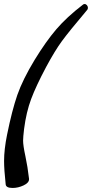

<svg xmlns="http://www.w3.org/2000/svg" viewBox="-24 -679 453 946"><path d="M3.9 228.5Q-3.9 156.2 -3.9 114.3Q-3.9 57.6 10.7 -14.6Q35.2 -135.7 61.5 -211.4Q87.9 -287.1 146.5 -383.8Q202.1 -474.6 253.4 -534.7Q304.7 -594.7 384.8 -656.2Q388.7 -659.2 392.6 -659.2Q399.4 -659.2 404.3 -653.3Q409.2 -647.5 409.2 -640.6Q409.2 -633.8 405.3 -629.9Q315.4 -523.4 280.8 -476.1Q246.1 -428.7 203.1 -348.6Q153.3 -254.9 129.4 -190.9Q105.5 -127 94.7 -43.9Q89.8 -2.9 89.8 13.7Q89.8 38.1 101.1 90.3Q112.3 142.6 119.1 202.1V204.1Q119.1 221.7 92.3 234.4Q65.4 247.1 38.1 247.1Q4.9 247.1 3.9 228.5Z"/></svg>

Font: Essays1743
Style: Italic
Weight: 500
Italic angle: -10°
Designer: Based on the typeface in a 1743 English translation of the essays of Montaigne.  PostScript/TrueType font designed by Jo
Version: Version 002.100